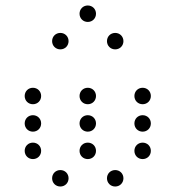

<svg xmlns="http://www.w3.org/2000/svg" viewBox="-20 -700 640 700"><path d="M300 -620C317 -620 330 -633 330 -650C330 -667 317 -680 300 -680C283 -680 270 -667 270 -650C270 -633 283 -620 300 -620ZM200 -520C217 -520 230 -533 230 -550C230 -567 217 -580 200 -580C183 -580 170 -567 170 -550C170 -533 183 -520 200 -520ZM400 -520C417 -520 430 -533 430 -550C430 -567 417 -580 400 -580C383 -580 370 -567 370 -550C370 -533 383 -520 400 -520ZM100 -320C117 -320 130 -333 130 -350C130 -367 117 -380 100 -380C83 -380 70 -367 70 -350C70 -333 83 -320 100 -320ZM300 -320C317 -320 330 -333 330 -350C330 -367 317 -380 300 -380C283 -380 270 -367 270 -350C270 -333 283 -320 300 -320ZM500 -320C517 -320 530 -333 530 -350C530 -367 517 -380 500 -380C483 -380 470 -367 470 -350C470 -333 483 -320 500 -320ZM100 -220C117 -220 130 -233 130 -250C130 -267 117 -280 100 -280C83 -280 70 -267 70 -250C70 -233 83 -220 100 -220ZM300 -220C317 -220 330 -233 330 -250C330 -267 317 -280 300 -280C283 -280 270 -267 270 -250C270 -233 283 -220 300 -220ZM500 -220C517 -220 530 -233 530 -250C530 -267 517 -280 500 -280C483 -280 470 -267 470 -250C470 -233 483 -220 500 -220ZM100 -120C117 -120 130 -133 130 -150C130 -167 117 -180 100 -180C83 -180 70 -167 70 -150C70 -133 83 -120 100 -120ZM300 -120C317 -120 330 -133 330 -150C330 -167 317 -180 300 -180C283 -180 270 -167 270 -150C270 -133 283 -120 300 -120ZM500 -120C517 -120 530 -133 530 -150C530 -167 517 -180 500 -180C483 -180 470 -167 470 -150C470 -133 483 -120 500 -120ZM200 -20C217 -20 230 -33 230 -50C230 -67 217 -80 200 -80C183 -80 170 -67 170 -50C170 -33 183 -20 200 -20ZM400 -20C417 -20 430 -33 430 -50C430 -67 417 -80 400 -80C383 -80 370 -67 370 -50C370 -33 383 -20 400 -20Z"/></svg>

Font: TINY 5x3 60
Style: Regular
Weight: 150
Designer: Jack Halten Fahnestock
Foundry: Velvetyne Type Foundry
Version: Version 1.002;hotconv 1.0.109;makeotfexe 2.5.65596